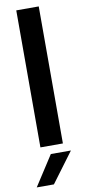

<svg xmlns="http://www.w3.org/2000/svg" viewBox="-105 -788 462 1035"><g transform="rotate(-10 126.5 -270.5)"><path d="M65 -750H188V0H65ZM114 45H224L102 209H8Z"/></g></svg>

Font: Teachers SemiBold
Style: Regular
Weight: 600
Designer: Alfredo Marco Pradil & Chank Diesel
Version: Version 0.009